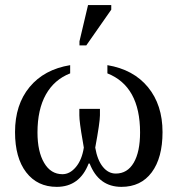

<svg xmlns="http://www.w3.org/2000/svg" viewBox="-20 -725 698 755"><path d="M530.8 -204.1Q530.8 -385.7 402.3 -436.5V-468.8Q504.9 -451.7 562 -382.1Q619.1 -312.5 619.1 -205.6Q619.1 -104.5 576.7 -47.4Q534.2 9.8 457.5 9.8Q368.2 9.8 332.5 -82H328.6Q293 9.8 203.1 9.8Q127 9.8 83 -47.4Q39.1 -104.5 39.1 -205.6Q39.1 -313.5 96.4 -382.8Q153.8 -452.1 255.9 -468.8V-436.5Q193.4 -412.1 160.4 -353.3Q127.4 -294.4 127.4 -204.1Q127.4 -128.9 153.6 -84.5Q179.7 -40 225.6 -40Q254.9 -40 278.6 -68.4Q302.2 -96.7 309.6 -144.5L305.2 -170.9Q292 -245.6 292 -271.5V-296.9H373V-271.5Q373 -244.6 354.5 -144.5Q362.8 -95.7 384.3 -69.1Q405.8 -42.5 435.1 -42.5Q481 -42.5 505.9 -85.2Q530.8 -127.9 530.8 -204.1ZM292.5 -546.4V-562.5L326.2 -705.1H417.5V-687L319.3 -546.4Z"/></svg>

Font: Liberation Serif
Style: Regular
Weight: 400
Designer: Steve Matteson
Foundry: Ascender Corporation
Version: Version 2.1.5